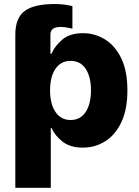

<svg xmlns="http://www.w3.org/2000/svg" viewBox="-20 -715 680 940"><path d="M226.9 -545.5V-452.1H232.2Q247.9 -489.7 285 -521.1Q322.1 -552.6 386.7 -552.6Q443.9 -552.6 493.3 -522.5Q542.6 -492.5 573.2 -430.6Q603.7 -368.6 603.7 -272.4Q603.7 -179.3 574.4 -117.2Q545.1 -55 495.6 -23.6Q446 7.8 385.7 7.8Q323.9 7.8 286.4 -21.5Q248.9 -50.8 232.2 -88.4H228.7V204.5H55V-545.5Q55 -627.1 100.9 -661.2Q146.7 -695.3 247.9 -695.3Q277.7 -695.3 300.1 -691.8Q322.4 -688.2 334.5 -685.4V-574.6Q328.5 -576.3 312.7 -579.4Q296.9 -582.4 279.1 -583.1Q226.9 -584.2 226.9 -545.5ZM225.1 -272.7Q225.1 -206.3 251.6 -166.9Q278.1 -127.5 325.6 -127.5Q373.9 -127.5 399.7 -167.1Q425.4 -206.7 425.4 -272.7Q425.4 -338.4 399.7 -377.7Q373.9 -416.9 325.6 -416.9Q278.1 -416.9 251.6 -378.2Q225.1 -339.5 225.1 -272.7Z"/></svg>

Font: Inter UI Extra Bold
Style: Regular
Weight: 800
Designer: Rasmus Andersson
Foundry: rsms
Version: 3.2;8d6f07862